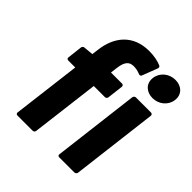

<svg xmlns="http://www.w3.org/2000/svg" viewBox="-199 -872 1026 1026"><g transform="rotate(45 314.5 -359.0)"><path d="M142 -503 87 -498C81 -498 75 -492 74 -486L64 -400C63 -395 67 -388 75 -388H128L80 0C79 5 83 12 91 12H206C211 12 219 8 220 0L268 -388H352C357 -388 365 -392 366 -400L377 -491C378 -496 374 -504 366 -504H282L287 -544C294 -598 313 -614 345 -614C360 -614 377 -611 393 -604C405 -599 410 -608 411 -612L444 -698C446 -704 443 -711 438 -713C416 -723 383 -730 346 -730C222 -730 160 -648 147 -542ZM535 -564C582 -564 622 -596 628 -642C634 -688 601 -720 554 -720C507 -720 467 -688 461 -642C455 -596 488 -564 535 -564ZM396 0C395 5 398 12 406 12H521C526 12 535 8 536 0L596 -491C597 -496 593 -504 585 -504H470C465 -504 457 -499 456 -491Z"/></g></svg>

Font: Falling Sky
Style: BdObl
Weight: 700
Designer: Paul D. Hunt
Foundry: Adobe Systems Incorporated
Version: Version 1.02